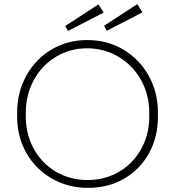

<svg xmlns="http://www.w3.org/2000/svg" viewBox="-20 -896 848 930"><path d="M63 -331V-350Q63 -449 107.5 -529.5Q152 -610 229.5 -656Q307 -702 403 -702Q499 -702 577 -656Q655 -610 700 -529.5Q745 -449 745 -350V-331Q745 -232 701.5 -153.5Q658 -75 581 -30.5Q504 14 407 14Q310 14 231.5 -31Q153 -76 108 -154.5Q63 -233 63 -331ZM703 -331V-350Q703 -437 663 -508.5Q623 -580 554 -621Q485 -662 402 -662Q319 -662 251 -621Q183 -580 144 -508.5Q105 -437 105 -350V-331Q105 -245 144 -174.5Q183 -104 251.5 -64Q320 -24 404 -24Q488 -24 556.5 -64Q625 -104 664 -174.5Q703 -245 703 -331ZM296 -770 457 -875 482 -835 309 -746ZM484 -771 645 -876 670 -836 497 -747Z"/></svg>

Font: Bellota Text Light
Style: Regular
Weight: 300
Designer: Kemie Guaida
Foundry: Kemie Guaida
Version: Version 4.001